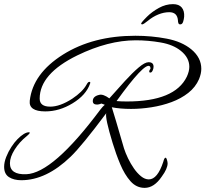

<svg xmlns="http://www.w3.org/2000/svg" viewBox="-62 -797 994 929"><path d="M638 112Q598 112 569.5 80Q541 48 520 -2Q499 -52 483 -105Q446 -226 452 -249Q393 -170 350 -117.5Q307 -65 280 -39Q162 75 41 75Q5 75 -18.5 60Q-42 45 -42 10Q-42 -12 -32 -37.5Q-22 -63 -7 -86Q8 -109 23 -124Q56 -157 78 -157Q82 -157 82 -155Q82 -150 67 -138Q32 -110 9 -73.5Q-14 -37 -14 -7Q-14 49 65 46Q194 41 423 -266Q436 -283 445 -290L429 -296Q416 -291 408 -291Q387 -291 387 -308Q387 -331 418 -338Q437 -343 467 -321Q506 -365 542.5 -405Q579 -445 609 -470.5Q639 -496 657 -496Q681 -496 681 -474Q681 -465 676.5 -455.5Q672 -446 666 -446Q660 -445 660 -452Q660 -457 666 -464V-468Q666 -474 662 -477Q636 -494 502 -308Q513 -307 525.5 -306.5Q538 -306 552 -306Q784 -306 842 -426Q854 -452 854 -474Q854 -518 813 -551Q776 -581 715.5 -591.5Q655 -602 595 -602Q462 -602 312 -529Q130 -440 130 -320Q130 -281 181 -281Q228 -281 287 -319Q338 -353 357 -388Q364 -401 370 -401Q377 -401 374 -393Q355 -337 289 -297Q225 -258 157 -258Q76 -258 82 -310Q97 -441 243 -533Q388 -624 593 -624Q671 -624 744.5 -610Q818 -596 864 -558Q912 -518 912 -464Q912 -441 901 -414Q884 -375 849 -347.5Q814 -320 768 -303Q722 -286 671 -278Q620 -270 572 -270Q546 -270 522.5 -272Q499 -274 479 -278Q485 -259 500 -209Q515 -159 538 -79Q545 -57 557.5 -31Q570 -5 586 18Q602 41 620.5 56Q639 71 658 71Q700 71 728 -14Q733 -34 739 -34Q744 -34 748 -15Q749 -12 749 -7Q749 19 721 57Q684 112 638 112ZM775 -777Q804 -777 817.5 -760.5Q831 -744 829 -716Q828 -704 824 -691.5Q820 -679 810 -679Q803 -679 801 -685.5Q799 -692 799 -698Q796 -738 757 -738Q731 -738 704 -727Q677 -716 653 -696Q632 -679 626 -679Q621 -679 621 -683Q621 -685 627 -692.5Q633 -700 649 -716Q673 -740 706.5 -758.5Q740 -777 775 -777Z"/></svg>

Font: Alex Brush
Style: Regular
Weight: 400
Designer: Robert E. Leuschke
Foundry: Robert E. Leuschke
Version: Version 1.111; ttfautohint (v1.8.4.7-5d5b)